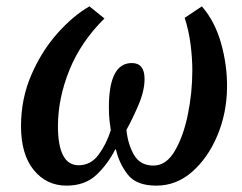

<svg xmlns="http://www.w3.org/2000/svg" viewBox="-20 -573 759 603"><path d="M189 10Q247 10 283 -24Q319 -58 342 -104H344Q354 -60 381 -25Q408 10 471 10Q534 10 583.5 -33.5Q633 -77 662.5 -147Q692 -217 693 -297Q694 -367 674.5 -436.5Q655 -506 614 -553L560 -517Q573 -477 578.5 -434Q584 -391 584 -352Q584 -282 570 -213.5Q556 -145 529 -99Q502 -53 462 -53Q421 -53 401.5 -85.5Q382 -118 377 -165Q396 -199 415 -243.5Q434 -288 434 -325Q434 -375 394 -375Q322 -375 322 -236Q322 -211 324 -194Q326 -177 328 -164Q314 -120 289.5 -87Q265 -54 227 -54Q162 -54 162 -177Q162 -264 198 -353Q234 -442 308 -515L261 -553Q210 -524 160.5 -468.5Q111 -413 78.5 -338Q46 -263 46 -177Q46 -88 86 -39Q126 10 189 10Z"/></svg>

Font: Noto Serif SemiCondensed Semi
Style: Italic
Weight: 600
Width: 4
Italic angle: -12°
Designer: Monotype Design Team
Foundry: Monotype Imaging Inc.
Version: Version 1.901